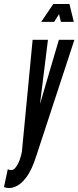

<svg xmlns="http://www.w3.org/2000/svg" viewBox="-78 -747 394 965"><path d="M190 -727 129 -637H194L219 -676L228 -637H293L271 -727ZM-58 193C-23 208 20 190 52 147C74 119 92 77 103 41L296 -547H218C197 -473 144 -299 123 -224L163 -547H86L32 16C27 41 18 75 -3 99C-13 109 -25 110 -39 104Z"/></svg>

Font: League Gothic Condensed Italic
Style: Regular
Weight: 400
Width: 3
Designer: Tyler Finck
Foundry: The League of Moveable Type
Version: Version 1.001;PS 001.001;hotconv 1.0.56;makeotf.lib2.0.21325